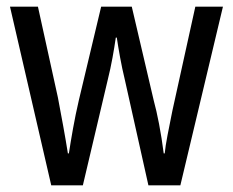

<svg xmlns="http://www.w3.org/2000/svg" viewBox="-20 -557 699 577"><path d="M355 -318Q347 -351 341 -384Q335 -417 331 -444H328Q324 -416 318 -383Q312 -350 304 -318L229 0H134L10 -537H94L154 -264Q162 -222 170 -178Q178 -134 184 -96H187Q192 -129 199.5 -171Q207 -213 217 -256L284 -537H376L442 -255Q450 -226 458 -184.5Q466 -143 472 -96H475Q477 -117 483.5 -151Q490 -185 498 -224L567 -537H650L522 0H426Z"/></svg>

Font: Noto Sans Thai Looped Condensed
Style: Regular
Weight: 400
Width: 3
Designer: Sasikarn Vongin, Ben Mitchell
Foundry: The Fontpad Ltd
Version: Version 1.001; ttfautohint (v1.8.4.7-5d5b)